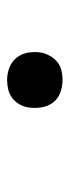

<svg xmlns="http://www.w3.org/2000/svg" viewBox="152 -340 196 540"><g transform="rotate(90 250.0 -70.0)"><path d="M205 8Q187 8 170 1.5Q153 -5 142 -19Q131 -33 128 -51.5Q125 -70 128 -89Q131 -102 138 -114Q145 -126 155.5 -134Q166 -142 179 -145Q192 -148 205 -148Q223 -148 240.5 -141.5Q258 -135 268.5 -121Q279 -107 282 -88.5Q285 -70 282 -51Q280 -38 273 -26Q266 -14 255 -6Q244 2 231 5Q218 8 205 8Z"/></g></svg>

Font: Iosevka Oblique
Style: Regular
Weight: 400
Italic angle: -9°
Monospace: yes
Designer: Belleve Invis
Foundry: Belleve Invis
Version: Version 32.5.0; ttfautohint (v1.8.4)